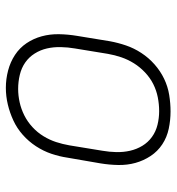

<svg xmlns="http://www.w3.org/2000/svg" viewBox="6 -586 589 640"><g transform="rotate(-90 300.0 -266.5)"><path d="M248 8Q219 8 190.5 2Q162 -4 138.5 -19.5Q115 -35 99.5 -58.5Q84 -82 76.5 -109Q69 -136 69.5 -166Q70 -196 75 -226L94 -336Q98 -363 107 -389.5Q116 -416 132 -440.5Q148 -465 170 -484.5Q192 -504 218 -516Q244 -528 271.5 -534.5Q299 -541 327 -541Q356 -541 384.5 -533.5Q413 -526 436.5 -510.5Q460 -495 475.5 -472Q491 -449 498.5 -421.5Q506 -394 505.5 -364Q505 -334 500 -304L482 -194Q477 -167 468 -140.5Q459 -114 443 -89.5Q427 -65 405 -45.5Q383 -26 357 -13.5Q331 -1 303 3.5Q275 8 248 8ZM249 -30Q272 -30 295 -34.5Q318 -39 339 -49.5Q360 -60 378 -77Q396 -94 408.5 -114Q421 -134 428.5 -156Q436 -178 440 -201L458 -311Q462 -334 462.5 -358Q463 -382 458 -404Q453 -426 441 -445Q429 -464 411 -476.5Q393 -489 370 -494.5Q347 -500 323 -500Q301 -500 278.5 -495Q256 -490 235 -479.5Q214 -469 196 -452.5Q178 -436 165.5 -415.5Q153 -395 146 -373.5Q139 -352 135 -329L117 -219Q113 -196 112.5 -172.5Q112 -149 117 -127Q122 -105 133.5 -86Q145 -67 163 -54Q181 -41 203.5 -35.5Q226 -30 249 -30Z"/></g></svg>

Font: Iosevka Curly Slab XLtEx
Style: Italic
Weight: 200
Width: 7
Italic angle: -9°
Monospace: yes
Designer: Belleve Invis
Foundry: Belleve Invis
Version: Version 11.1.0; ttfautohint (v1.8.3)